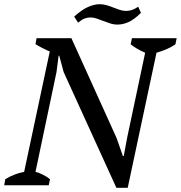

<svg xmlns="http://www.w3.org/2000/svg" viewBox="-40 -882 861 914"><path d="M588 -700H801L795 -671Q775 -657 751 -647Q727 -637 705 -631L568 12H514L263 -539L242 -617H239L229 -539L129 -64Q147 -59 165 -50Q183 -41 198 -29L192 0H-20L-15 -29Q28 -55 75 -64L197 -637Q178 -645 160.5 -654Q143 -663 129 -672L134 -700H300L515 -225L545 -139H549L565 -225L651 -631Q611 -648 582 -671ZM631 -821Q599 -789 572 -777Q545 -765 520 -765Q501 -765 484.5 -770.5Q468 -776 452 -782Q436 -788 421 -793.5Q406 -799 390 -799Q376 -799 362 -793.5Q348 -788 332 -774L313 -803Q351 -837 380.5 -849.5Q410 -862 434 -862Q452 -862 468.5 -857Q485 -852 500 -846Q515 -840 530 -835Q545 -830 561 -830Q574 -830 588 -834.5Q602 -839 618 -850Z"/></svg>

Font: PTSerif
Style: Italic
Weight: 400
Italic angle: -12°
Designer: A.Korolkova, O.Umpeleva, V.Yefimov
Foundry: ParaType Ltd
Version: Version 1.000W OFL; ttfautohint (v1.2) -l 8 -r 50 -G 200 -x 